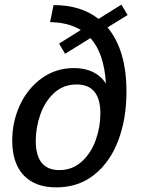

<svg xmlns="http://www.w3.org/2000/svg" viewBox="-20 -802 609 832"><path d="M533 -737 446 -683Q528 -585 528 -405Q528 -286 492 -192Q456 -98 387.5 -44Q319 10 224 10Q132 10 82.5 -42.5Q33 -95 33 -193Q33 -275 66.5 -347Q100 -419 161 -463Q222 -507 300 -507Q395 -507 439 -440Q431 -572 372 -637L262 -569L236 -613L330 -672Q276 -705 197 -706L212 -780Q331 -780 407 -720L506 -782ZM415 -310Q415 -436 312 -436Q255 -436 215 -399.5Q175 -363 155 -306.5Q135 -250 135 -192Q135 -65 237 -65Q294 -65 334.5 -102Q375 -139 395 -195.5Q415 -252 415 -310Z"/></svg>

Font: Bitter Pro Medium
Style: Italic
Weight: 500
Italic angle: -9°
Designer: Sol Matas, and Bitter project Authors
Foundry: Sol Matas
Version: Version 1.010